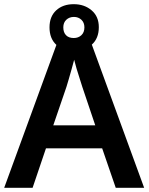

<svg xmlns="http://www.w3.org/2000/svg" viewBox="-20 -899 711 919"><path d="M534 0 469 -189H200L136 0H0L262 -717H408L670 0ZM374 -483Q370 -497 362 -521Q354 -545 346.5 -570.5Q339 -596 335 -613Q330 -593 322.5 -567Q315 -541 308.5 -518Q302 -495 298 -483L235 -299H436ZM334 -655Q281 -655 249 -685Q217 -715 217 -768Q217 -820 249 -849.5Q281 -879 333 -879Q384 -879 418.5 -849.5Q453 -820 453 -769Q453 -715 419 -685Q385 -655 334 -655ZM333 -717Q355 -717 369.5 -730.5Q384 -744 384 -768Q384 -791 369.5 -804.5Q355 -818 334 -818Q312 -818 297.5 -804.5Q283 -791 283 -768Q283 -744 296 -730.5Q309 -717 333 -717Z"/></svg>

Font: Noto Sans Cham SemiBold
Style: Regular
Weight: 600
Version: Version 2.002